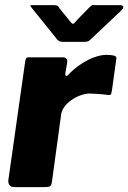

<svg xmlns="http://www.w3.org/2000/svg" viewBox="-20 -764 523 784"><path d="M38 0Q25 0 19 -8Q13 -16 14 -28L83 -514Q85 -524 87.5 -527Q90 -530 99 -530H239Q246 -530 251 -524.5Q256 -519 254 -506L247 -466Q246 -455 250 -454Q254 -453 260 -460Q282 -483 309.5 -501.5Q337 -520 364.5 -530Q392 -540 414 -540Q434 -540 445.5 -537Q457 -534 455 -524L437 -394Q435 -381 432 -378Q429 -375 423 -376Q400 -379 379 -380.5Q358 -382 346 -382Q328 -382 308 -374.5Q288 -367 271 -355Q254 -343 243.5 -328.5Q233 -314 230 -299L192 -21Q190 -7 184 -3.5Q178 0 163 0H38ZM349 -738Q356 -744 361 -743.5Q366 -743 374 -743H470Q481 -743 483 -737Q485 -731 476 -722L349 -602Q344 -597 338.5 -595Q333 -593 323 -593H238Q225 -593 218 -598.5Q211 -604 207 -611L111 -730Q106 -737 104 -740Q102 -743 110 -743H201Q210 -743 215 -740Q220 -737 223 -730L266 -677Q276 -663 281.5 -668Q287 -673 297 -685L349 -738Z"/></svg>

Font: Libre Franklin Thin ExtraBold
Style: Italic
Weight: 800
Italic angle: -8°
Version: Version 2.000